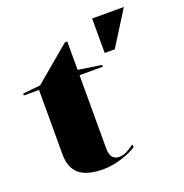

<svg xmlns="http://www.w3.org/2000/svg" viewBox="-133 -850 943 984"><g transform="rotate(-20 338.5 -358.0)"><path d="M267 15Q177 15 135.5 -20.5Q94 -56 94 -129V-480H11V-490L107 -500L302 -664H315V-509L442 -490V-480H315V-83Q315 -48 327.5 -32.5Q340 -17 363 -17Q386 -17 406 -27.5Q426 -38 447 -54L450 -40Q437 -30 415.5 -20Q394 -10 368 -2Q342 6 316 10.5Q290 15 267 15ZM475 -543V-731H648L530 -543Z"/></g></svg>

Font: Kalnia SemiExpanded Medium
Style: Regular
Weight: 500
Width: 6
Designer: Frida Medrano
Foundry: Frida Medrano
Version: Version 1.105